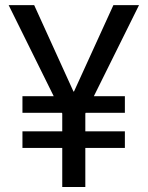

<svg xmlns="http://www.w3.org/2000/svg" viewBox="-20 -748 590 768"><path d="M116.7 -727.5 273.9 -381.8H275.9L433.6 -727.5H536.1L355.5 -363.3H479.5V-296.9H322.8L321.3 -293.9V-222.7H479.5V-156.2H321.3V0H229V-156.2H69.8V-222.7H229V-293.9L227.5 -296.9H69.8V-363.3H194.8L14.6 -727.5Z"/></svg>

Font: Inter
Style: Regular
Weight: 400
Designer: Rasmus Andersson
Foundry: rsms
Version: Version 4.001;git-9221beed3